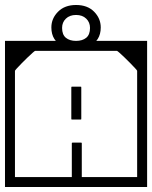

<svg xmlns="http://www.w3.org/2000/svg" viewBox="-40 -750 610 770"><path d="M-20 -279H20Q20 -279 20 -261.8Q20 -244.5 20 -217.2Q20 -190 20 -159.5Q20 -129 20 -101.8Q20 -74.5 20 -57.2Q20 -40 20 -40Q20 -40 20 -40Q20 -40 20 -40Q20 -40 20 -40Q20 -40 20 -40Q20 -40 20 -40Q20 -40 20 -40Q20 -40 20 -40Q20 -40 20 -40Q20 -40 20 -40Q20 -40 20 -40Q20 -40 20 -40Q20 -40 20 -40Q20 -40 20 -40Q20 -40 38.2 -40Q56.5 -40 85.2 -40Q114 -40 146 -40Q178 -40 206.8 -40Q235.5 -40 253.8 -40Q272 -40 272 -40Q272 -30.5 272 -20.2Q272 -10 272 0Q272 0 272 0Q272 0 272 0Q272 0 272 0Q272 0 272 0Q272 0 272 0Q272 0 251 0Q230 0 196.8 0Q163.5 0 126 0Q88.5 0 55.2 0Q22 0 1 0Q-20 0 -20 0Q-20 0 -20 0Q-20 0 -20 0Q-20 0 -20 0Q-20 0 -20 0Q-20 0 -20 -20.2Q-20 -40.5 -20 -72.2Q-20 -104 -20 -139.5Q-20 -175 -20 -206.8Q-20 -238.5 -20 -258.8Q-20 -279 -20 -279ZM550 -279Q550 -279 550 -258.8Q550 -238.5 550 -206.8Q550 -175 550 -139.5Q550 -104 550 -72.2Q550 -40.5 550 -20.2Q550 0 550 0Q550 0 550 0Q550 0 550 0Q550 0 550 0Q550 0 550 0Q550 0 529 0Q508 0 474.8 0Q441.5 0 404 0Q366.5 0 333.2 0Q300 0 279 0Q258 0 258 0Q258 0 258 0Q258 0 258 0Q258 0 258 0Q258 0 258 0Q258 0 258 0Q258 -10 258 -20.2Q258 -30.5 258 -40Q258 -40 276.2 -40Q294.5 -40 323.2 -40Q352 -40 384 -40Q416 -40 444.8 -40Q473.5 -40 491.8 -40Q510 -40 510 -40Q510 -40 510 -40Q510 -40 510 -40Q510 -40 510 -40Q510 -40 510 -40Q510 -40 510 -40Q510 -40 510 -40Q510 -40 510 -40Q510 -40 510 -40Q510 -40 510 -40Q510 -40 510 -40Q510 -40 510 -40Q510 -40 510 -40Q510 -40 510 -40Q510 -40 510 -57.2Q510 -74.5 510 -101.8Q510 -129 510 -159.5Q510 -190 510 -217.2Q510 -244.5 510 -261.8Q510 -279 510 -279ZM-20 -307Q-20 -307 -20 -327.2Q-20 -347.5 -20 -379.2Q-20 -411 -20 -446.5Q-20 -482 -20 -513.8Q-20 -545.5 -20 -565.8Q-20 -586 -20 -586Q-20 -586 -20 -586Q-20 -586 -20 -586Q-20 -586 -20 -586Q-20 -586 -20 -586Q-20 -586 0.2 -586Q20.5 -586 52.5 -586Q84.5 -586 120.8 -586Q157 -586 190.2 -586Q223.5 -586 246 -586Q268.5 -586 272 -586Q272 -586 272 -586Q272 -586 272 -586Q272 -586 272 -586Q272 -586 272 -586Q272 -586 272 -586Q272 -576.5 272 -566.2Q272 -556 272 -546Q272 -546 254.8 -546Q237.5 -546 212 -546Q186.5 -546 161 -546Q135.5 -546 118.2 -546Q101 -546 101 -546Q101 -546 101 -546Q101 -546 101 -546Q101 -546 101 -546Q99.5 -546 91 -538.5Q82.5 -531 70.5 -519.5Q58.5 -508 47 -496.2Q35.5 -484.5 27.8 -476Q20 -467.5 20 -466V-307ZM550 -307H510V-466Q510 -467.5 502.2 -476Q494.5 -484.5 483 -496.2Q471.5 -508 459.5 -519.5Q447.5 -531 439 -538.5Q430.5 -546 429 -546Q429 -546 429 -546Q429 -546 429 -546Q429 -546 429 -546Q429 -546 411.8 -546Q394.5 -546 369 -546Q343.5 -546 318 -546Q292.5 -546 275.2 -546Q258 -546 258 -546Q258 -556 258 -566.2Q258 -576.5 258 -586Q258 -586 258 -586Q258 -586 258 -586Q258 -586 258 -586Q258 -586 258 -586Q258 -586 258 -586Q261.5 -586 284 -586Q306.5 -586 339.8 -586Q373 -586 409.2 -586Q445.5 -586 477.5 -586Q509.5 -586 529.8 -586Q550 -586 550 -586Q550 -586 550 -586Q550 -586 550 -586Q550 -586 550 -586Q550 -586 550 -586Q550 -586 550 -565.8Q550 -545.5 550 -513.8Q550 -482 550 -446.5Q550 -411 550 -379.2Q550 -347.5 550 -327.2Q550 -307 550 -307ZM246 -274.5Q246 -274.5 246 -293.2Q246 -312 246 -336.5Q246 -361 246 -379.8Q246 -398.5 246 -398.5Q246 -398.5 246 -398.5Q246 -398.5 246 -398.5Q246 -401.5 246.5 -402Q247 -402.5 250 -402.5Q255.5 -402.5 260.8 -402.5Q266 -402.5 271.2 -402.5Q276.5 -402.5 282 -402.5Q285 -402.5 285.5 -402Q286 -401.5 286 -398.5Q286 -398.5 286 -398.5Q286 -398.5 286 -398.5Q286 -398.5 286 -379.8Q286 -361 286 -336.5Q286 -312 286 -293.2Q286 -274.5 286 -274.5Q286 -274.5 286 -274.5Q286 -274.5 286 -274.5Q286 -274.5 286 -274.5Q286 -274.5 286 -274.5Q286 -274.5 286 -274.5Q286 -274.5 286 -274.5Q286 -274.5 286 -274.5Q286 -271.5 285.5 -271Q285 -270.5 282 -270.5Q274 -270.5 266.2 -270.5Q258.5 -270.5 250 -270.5Q247 -270.5 246.5 -271Q246 -271.5 246 -274.5Q246 -274.5 246 -274.5Q246 -274.5 246 -274.5Q246 -274.5 246 -274.5Q246 -274.5 246 -274.5Q246 -274.5 246 -274.5Q246 -274.5 246 -274.5Q246 -274.5 246 -274.5ZM284 -178Q286 -178 286.8 -177.8Q287.5 -177.5 287.8 -176.8Q288 -176 288 -174Q288 -174 288 -160.5Q288 -147 288 -127Q288 -107 288 -87Q288 -67 288 -53.5Q288 -40 288 -40Q288 -40 288 -40Q288 -40 288 -40Q288 -40 288 -40Q288 -40 288 -40Q288 -40 288 -40Q288 -38.5 288 -37.8Q288 -37 287.5 -36.5Q287 -36 286.2 -36Q285.5 -36 284 -36Q284 -36 276 -36Q268 -36 260 -36Q252 -36 252 -36Q250.5 -36 249.8 -36Q249 -36 248.5 -36.5Q248 -37 248 -37.8Q248 -38.5 248 -40Q248 -40 248 -40Q248 -40 248 -40Q248 -40 248 -40Q248 -40 248 -40Q248 -40 248 -40Q248 -40 248 -53.5Q248 -67 248 -87Q248 -107 248 -127Q248 -147 248 -160.5Q248 -174 248 -174Q248 -176 248.2 -176.8Q248.5 -177.5 249.2 -177.8Q250 -178 252 -178Q252 -178 260 -178Q268 -178 276 -178Q284 -178 284 -178ZM550 -188H510Q510 -188 510 -203.8Q510 -219.5 510 -240.5Q510 -261.5 510 -277.2Q510 -293 510 -293Q510 -293 510 -293Q510 -293 510 -293Q510 -293 510 -293Q510 -293 510 -293Q510 -293 510 -308.8Q510 -324.5 510 -345.5Q510 -366.5 510 -382.2Q510 -398 510 -398H550ZM-20 -188V-398H20Q20 -398 20 -382.2Q20 -366.5 20 -345.5Q20 -324.5 20 -308.8Q20 -293 20 -293Q20 -293 20 -293Q20 -293 20 -293Q20 -293 20 -293Q20 -293 20 -293Q20 -293 20 -277.2Q20 -261.5 20 -240.5Q20 -219.5 20 -203.8Q20 -188 20 -188ZM166 -640Q166 -676 192.8 -703Q219.5 -730 265 -730Q311 -730 337.5 -703Q364 -676 364 -640Q364 -612.5 352 -593.8Q340 -575 317.8 -565.5Q295.5 -556 265 -556Q234.5 -556 212.2 -565.5Q190 -575 178 -593.8Q166 -612.5 166 -640ZM209 -638Q209 -611 224.2 -598.5Q239.5 -586 265 -586Q290.5 -586 305.8 -598.5Q321 -611 321 -638Q321 -660.5 305.8 -675.2Q290.5 -690 265 -690Q239.5 -690 224.2 -675.2Q209 -660.5 209 -638Z"/></svg>

Font: Honk
Style: Regular
Weight: 400
Designer: Noopur Datye & Yesha Goshar
Foundry: Ek Type
Version: Version 1.000